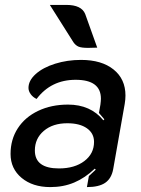

<svg xmlns="http://www.w3.org/2000/svg" viewBox="-20 -753 576 782"><path d="M23 -126Q23 -185 52.5 -230.5Q82 -276 135.5 -301.5Q189 -327 257 -327Q349 -327 401 -263L405 -267L383 -293L389 -327Q391 -343 391 -351Q391 -428 288 -428Q188 -428 129 -350Q114 -357 105 -369.5Q96 -382 96 -395Q96 -425 125.5 -451.5Q155 -478 204.5 -493.5Q254 -509 310 -509Q394 -509 442.5 -470Q491 -431 491 -364Q491 -348 488 -330L441 -64Q434 -26 408.5 -8.5Q383 9 334 9L342 -36L370 -62L366 -66Q326 -28 282 -9.5Q238 9 185 9Q113 9 68 -28.5Q23 -66 23 -126ZM363 -175Q363 -210 334 -230.5Q305 -251 254 -251Q195 -251 158.5 -220Q122 -189 122 -140Q122 -67 220 -67Q284 -67 323.5 -97Q363 -127 363 -175ZM339 -558Q312 -558 300 -563Q288 -568 279 -581L183 -733H250Q312 -733 327 -696L376 -559Q361 -558 339 -558Z"/></svg>

Font: K2D Medium
Style: Italic
Weight: 500
Italic angle: -10°
Designer: Katatrad Aksorn Co.,Ltd.
Foundry: Cadson Demak Co.,Ltd.
Version: Version 1.000; ttfautohint (v1.6)